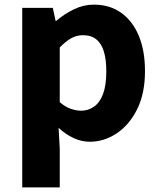

<svg xmlns="http://www.w3.org/2000/svg" viewBox="-20 -598 691 829"><path d="M76 211V-564H208L220 -508H223Q258 -538 299.5 -558Q341 -578 385 -578Q454 -578 503.5 -542.5Q553 -507 579.5 -443Q606 -379 606 -291Q606 -194 572 -126Q538 -58 483.5 -22Q429 14 368 14Q332 14 297.5 -2Q263 -18 233 -46L238 44V211ZM331 -120Q361 -120 386 -137.5Q411 -155 425 -192.5Q439 -230 439 -289Q439 -341 428.5 -375.5Q418 -410 396 -428Q374 -446 338 -446Q311 -446 287.5 -433Q264 -420 238 -393V-157Q262 -136 286 -128Q310 -120 331 -120Z"/></svg>

Font: Noto Sans KR ExtraBold
Style: Regular
Weight: 800
Designer: Ryoko NISHIZUKA  (kana, bopomofo & ideographs); Paul D. Hunt (Latin, Greek & Cyrillic); Sandoll Communications , Soo-you
Foundry: Adobe
Version: Version 2.004-H2;hotconv 1.0.118;makeotfexe 2.5.65603